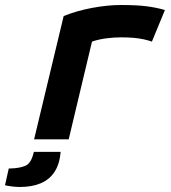

<svg xmlns="http://www.w3.org/2000/svg" viewBox="-101 -556 681 766"><path d="M35 0 153 -492Q205 -513 266.5 -524.5Q328 -536 381 -536Q444 -536 483.5 -531Q523 -526 557 -516L505 -390Q491 -395 473 -399Q455 -403 432.5 -405Q410 -407 382 -407Q353 -407 322.5 -403Q292 -399 266 -390L173 0ZM-22 190Q-37 190 -56 187.5Q-75 185 -81 183L-66 116H-57Q-22 115 1 105Q24 95 34 50H141Q137 98 117 129Q97 160 62 175Q27 190 -22 190Z"/></svg>

Font: Ubuntu Sans Mono
Style: Bold Italic
Weight: 700
Italic angle: -13.5°
Monospace: yes
Designer: Dalton Maag Ltd
Foundry: Dalton Maag Ltd
Version: Version 1.006